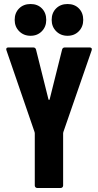

<svg xmlns="http://www.w3.org/2000/svg" viewBox="-20 -936 487 955"><path d="M153 -13V-273L152 -279L12 -686Q11 -688 11 -691Q11 -700 22 -700H145Q156 -700 159 -690L221 -442Q222 -439 224 -439Q226 -439 227 -442L289 -690Q292 -700 303 -700H426Q432 -700 435 -696.5Q438 -693 436 -686L295 -279L294 -273V-13Q294 -8 290.5 -4.5Q287 -1 282 -1H165Q160 -1 156.5 -4.5Q153 -8 153 -13ZM237 -837Q237 -872 259 -894Q281 -916 316 -916Q351 -916 372.5 -894Q394 -872 394 -837Q394 -803 372 -780.5Q350 -758 316 -758Q282 -758 259.5 -780.5Q237 -803 237 -837ZM132 -916Q167 -916 188.5 -894Q210 -872 210 -837Q210 -803 188 -780.5Q166 -758 132 -758Q98 -758 75.5 -780.5Q53 -803 53 -837Q53 -872 75 -894Q97 -916 132 -916Z"/></svg>

Font: Barlow Condensed
Style: Bold
Weight: 700
Width: 3
Designer: Jeremy Tribby
Foundry: Tribby Type
Version: Version 1.500